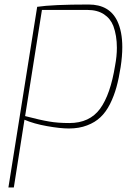

<svg xmlns="http://www.w3.org/2000/svg" viewBox="-20 -557 567 847"><path d="M286.1 -14.2Q375 -14.2 421.4 -77.1Q467.3 -140.1 487.8 -268.1Q495.6 -309.1 495.6 -346.2Q495.6 -399.9 480 -442.4Q467.3 -475.1 438.5 -494.1Q409.2 -513.2 365.2 -513.2H165L90.8 -44.9Q158.2 -27.3 196.3 -21Q234.4 -14.2 286.1 -14.2ZM41 270H17.1L144 -526.9Q210.9 -537.1 371.1 -537.1Q462.9 -537.1 497.6 -463.9Q519.5 -417.5 519.5 -349.1Q519.5 -309.1 512.2 -261.2Q504.4 -210.9 493.7 -172.4Q482.9 -133.3 465.3 -98.1Q447.3 -62.5 423.3 -40Q399.4 -17.1 364.3 -3.9Q329.1 9.8 284.2 9.8Q245.6 9.8 188 -0.5Q129.9 -10.7 87.9 -28.8Z"/></svg>

Font: Squarion Thin
Style: Italic
Weight: 100
Designer: Natanael Gama
Version: Version 1.00;September 12, 2019;FontCreator 11.5.0.2425 64-b